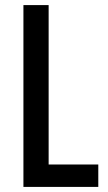

<svg xmlns="http://www.w3.org/2000/svg" viewBox="-20 -800 423 754"><path d="M72 -66V-780H171V-154H366V-66Z"/></svg>

Font: Noto Sans Malayalam UI ExtraCondensed Medium
Style: Regular
Weight: 500
Width: 2
Designer: Jelle Bosma - Monotype Design Team
Foundry: Monotype Imaging Inc.
Version: Version 2.104; ttfautohint (v1.8.4.7-5d5b)